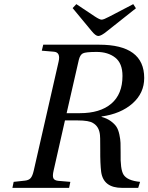

<svg xmlns="http://www.w3.org/2000/svg" viewBox="-20 -908 717 928"><path d="M331 -869 349 -888 439 -828Q462 -813 471 -813Q481 -813 507 -827L624 -888L637 -868L497 -757Q469 -734 455 -734Q442 -734 422 -759ZM40 0 46 -29 101 -35Q119 -37 128 -47Q137 -57 143 -83L263 -609Q274 -655 241 -658L182 -663L189 -692H459Q677 -692 677 -531Q677 -458 620.5 -408Q564 -358 471 -345V-343Q497 -336 515.5 -322.5Q534 -309 543 -295Q552 -281 557 -257.5Q562 -234 562.5 -217Q563 -200 563 -170Q561 -90 577 -64Q595 -35 657 -29L648 0H570Q480 0 469 -77Q464 -117 464.5 -184.5Q465 -252 462 -264Q456 -298 430 -313Q411 -326 354 -326H294L239 -83Q233 -57 238 -46.5Q243 -36 261 -34L320 -29L314 0ZM302 -361H366Q464 -361 518 -407Q572 -453 572 -541Q572 -602 537 -629.5Q502 -657 447 -657Q394 -657 380.5 -650Q367 -643 361 -619Z"/></svg>

Font: Lingua Franca
Style: Italic
Weight: 400
Italic angle: -13°
Version: Version 1.19